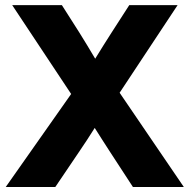

<svg xmlns="http://www.w3.org/2000/svg" viewBox="-20 -748 758 768"><path d="M2.9 0 264.6 -372.1 28.8 -727.5H227.5L297.4 -617.7Q313.5 -591.8 329.6 -565.4Q345.7 -539.1 360.8 -513.2Q377 -539.1 393.1 -565.4Q409.2 -591.8 426.3 -617.7L497.1 -727.5H690.4L458.5 -377L715.3 0H511.7L420.4 -140.1Q404.8 -164.1 389.4 -188.2Q374 -212.4 358.9 -236.3Q343.8 -212.4 328.1 -188.2Q312.5 -164.1 295.9 -140.1L201.2 0Z"/></svg>

Font: Inter Display ExtraBold
Style: Regular
Weight: 800
Designer: Rasmus Andersson
Foundry: rsms
Version: Version 4.000;git-a52131595